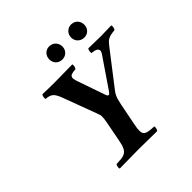

<svg xmlns="http://www.w3.org/2000/svg" viewBox="-212 -991 1162 1162"><g transform="rotate(-45 369.0 -410.5)"><path d="M411.1 -122.1Q403.3 -82.5 406.5 -64Q409.7 -45.4 426.8 -39.1Q441.9 -32.2 486.8 -30.8Q490.2 -26.4 487.8 -14.4Q485.4 -2.4 480 2Q384.3 0 328.1 0Q253.9 0 160.2 2Q156.7 -2.4 158.7 -14.4Q160.6 -26.4 166 -30.8Q208 -32.2 225.1 -37.1Q241.7 -42.5 251.7 -53.7Q261.7 -64.9 269 -86.9Q271 -92.8 276.9 -122.1L303.2 -258.8Q307.1 -278.8 307.1 -304.2Q306.2 -308.6 302.7 -317.9Q299.3 -327.1 297.9 -332L217.8 -546.9Q204.6 -582 191.4 -595Q178.2 -607.9 154.8 -611.8Q152.8 -611.8 148.2 -612.3Q143.6 -612.8 141.1 -612.8Q137.7 -617.2 139.6 -629.9Q141.6 -642.6 147 -647Q192.9 -645 256.8 -645Q306.2 -645 401.9 -647Q405.3 -642.6 402.8 -629.9Q400.4 -617.2 395 -612.8Q371.6 -611.3 359.9 -606.9Q339.8 -599.1 347.2 -571.8Q349.1 -562 351.1 -557.1L415 -373Q420.9 -356 432.1 -360.8Q435.5 -363.3 440.9 -370.1L573.2 -564Q592.8 -593.3 566.9 -606Q556.2 -611.3 534.2 -612.8Q530.8 -617.2 532.7 -629.9Q534.7 -642.6 540 -647Q616.2 -645 646 -645Q678.2 -645 735.8 -647Q739.3 -642.6 736.8 -629.9Q734.4 -617.2 729 -612.8Q710.4 -611.3 700.2 -608.9Q681.2 -606 667.2 -596.4Q653.3 -586.9 637.2 -564.9L472.2 -351.1Q456.5 -331.1 448.2 -303.2Q446.3 -296.9 439.9 -268.1ZM512.2 -766.1Q512.2 -790.5 528.6 -806.9Q544.9 -823.2 568.8 -823.2Q574.7 -823.2 579.1 -821.8Q596.7 -818.8 608.4 -806.4Q620.1 -793.9 623 -775.9Q624 -772.9 624 -766.1Q624 -741.7 608.4 -725.8Q592.8 -710 568.8 -710Q562 -710 559.1 -710.9Q541 -713.9 528.6 -726.1Q516.1 -738.3 513.2 -755.9Q512.2 -758.8 512.2 -766.1ZM325.2 -766.1Q325.2 -790.5 341.1 -806.9Q356.9 -823.2 380.9 -823.2Q386.7 -823.2 391.1 -821.8Q408.7 -818.8 420.9 -806.4Q433.1 -793.9 436 -775.9Q437 -772.9 437 -766.1Q437 -742.2 421.1 -726.1Q405.3 -710 380.9 -710Q374 -710 371.1 -710.9Q353 -713.9 341.1 -725.8Q329.1 -737.8 326.2 -755.9Q325.2 -758.8 325.2 -766.1Z"/></g></svg>

Font: Common Serif
Style: Bold Italic
Weight: 700
Italic angle: -12°
Designer: Philipp H. Poll, Khaled Hosny
Foundry: Stefan Peev, Context Ltd.
Version: Version 1.026